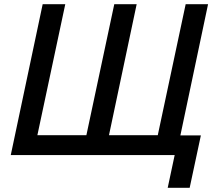

<svg xmlns="http://www.w3.org/2000/svg" viewBox="-20 -734 1016 909"><path d="M774 155H878L931 -93H834L965 -714H859L727 -94H496L627 -714H521L389 -94H157L289 -714H182L31 0H807Z"/></svg>

Font: Noto Sans Medium
Style: Italic
Weight: 500
Italic angle: -12°
Designer: Monotype Design Team
Foundry: Monotype Imaging Inc.
Version: Version 2.013